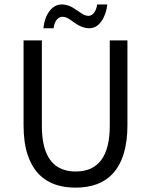

<svg xmlns="http://www.w3.org/2000/svg" viewBox="-20 -839 685 871"><path d="M478 -269V-655.8H558.1V-271Q558.1 -123 490.7 -50.3Q431.6 12.2 323.2 12.2Q153.8 12.2 105 -138.2Q86.9 -192.4 86.9 -271V-655.8H169.9V-269Q169.9 -106.4 263.2 -71.3Q291 -60.5 323.2 -61Q478 -61 478 -269ZM259.8 -818.8Q293.5 -818.8 327.6 -793Q341.8 -783.2 354.5 -775.4Q367.2 -767.6 380.9 -767.1Q394.5 -766.6 406.2 -780.3Q417 -793.9 420.9 -818.8H466.8Q461.9 -773.4 439.9 -742.2Q418 -710.9 385.3 -710.9Q352.5 -710.9 316.4 -736.8Q302.7 -747.1 290 -754.9Q277.3 -762.7 262.7 -762.7Q249 -762.7 237.8 -750Q226.6 -736.8 223.1 -710.9H176.8Q181.6 -757.8 204.1 -788.1Q226.6 -818.4 259.8 -818.8Z"/></svg>

Font: SourceSansPro-Regular
Style: Regular
Weight: 400
Designer: Paul D. Hunt
Foundry: Adobe Systems Incorporated
Version: Version 1.050;PS Version 1.000;hotconv 1.0.70;makeotf.lib2.5